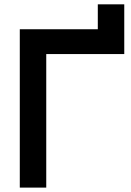

<svg xmlns="http://www.w3.org/2000/svg" viewBox="-20 -853 595 873"><path d="M70 0V-720H424.7V-833.3H545V-607.2H190.3V0Z"/></svg>

Font: Manrope ExtraLight
Style: Regular
Weight: 200
Designer: Mikhail Sharanda
Foundry: Mikhail Sharanda
Version: Version 4.505